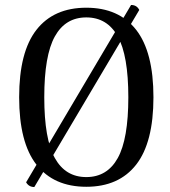

<svg xmlns="http://www.w3.org/2000/svg" viewBox="-20 -738 683 772"><path d="M85 -5 507 -718Q530 -718 540 -698L118 14Q96 14 85 -5ZM327 13Q196 13 126.5 -76Q57 -165 57 -347Q57 -529 126.5 -618Q196 -707 327 -707Q458 -707 527.5 -618Q597 -529 597 -347Q597 -165 527.5 -76Q458 13 327 13ZM327 -26Q411 -26 453.5 -102.5Q496 -179 496 -347Q496 -515 453.5 -591.5Q411 -668 327 -668Q243 -668 200.5 -591.5Q158 -515 158 -347Q158 -179 200.5 -102.5Q243 -26 327 -26Z"/></svg>

Font: Arima Medium
Style: Regular
Weight: 500
Designer: Joana Correia and Natanael Gama
Foundry: NDISCOVER
Version: Version 1.101;gftools[0.9.23]